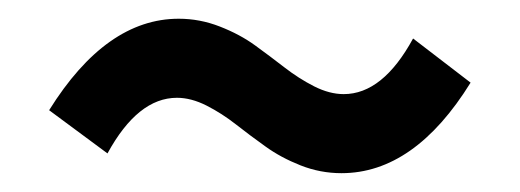

<svg xmlns="http://www.w3.org/2000/svg" viewBox="-20 -432 553 204"><path d="M342.8 -248Q320.3 -248 299.3 -256.3Q278.3 -264.6 262 -276.4Q245.6 -288.1 230.7 -299.8Q215.8 -311.5 199.5 -319.8Q183.1 -328.1 168 -328.1Q126.5 -328.1 94.2 -269L32.2 -314.9Q92.8 -412.1 169.9 -412.1Q192.4 -412.1 213.6 -403.8Q234.9 -395.5 251 -383.8Q267.1 -372.1 282.2 -360.4Q297.4 -348.6 313.7 -340.3Q330.1 -332 345.2 -332Q386.7 -332 418.9 -391.1L480 -344.2Q420.4 -248 342.8 -248Z"/></svg>

Font: Toshiba Sans Medium
Style: Regular
Weight: 500
Designer: Paul D. Hunt
Foundry: Toshiba Corporation
Version: Version 2.020;PS 2.0;hotconv 1.0.86;makeotf.lib2.5.63406